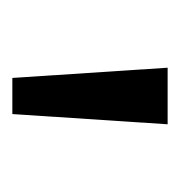

<svg xmlns="http://www.w3.org/2000/svg" viewBox="-10 -760 298 319"><g transform="rotate(90 139.5 -600.0)"><path d="M109 -471 92 -729H186L169 -471Z"/></g></svg>

Font: Noto Sans Gurmukhi ExtraCondensed
Style: Regular
Weight: 400
Width: 2
Designer: Jelle Bosma - Monotype Design Team
Foundry: Monotype Imaging Inc.
Version: Version 2.004; ttfautohint (v1.8.4.7-5d5b)